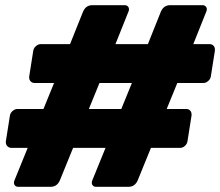

<svg xmlns="http://www.w3.org/2000/svg" viewBox="-20 -720 848 740"><path d="M2.5 -170.8V-175L18.3 -275Q20 -285 28.8 -292.5Q37.5 -300 47.5 -300H147.5L188.3 -400H113.3Q105 -400 98.8 -405.8Q92.5 -411.7 92.5 -420.8V-425L108.3 -525Q110 -535 118.8 -542.5Q127.5 -550 137.5 -550H250L300 -675Q310.8 -700 335.8 -700H460.8Q469.2 -700 473.8 -694.2Q478.3 -688.3 476.7 -680.8Q476.7 -678.3 475 -675L425 -550H550L600 -675Q610.8 -700 635.8 -700H760.8Q769.2 -700 773.8 -694.2Q778.3 -688.3 776.7 -680.8Q776.7 -678.3 775 -675L725 -550H787.5Q796.7 -550 802.5 -544.2Q808.3 -538.3 808.3 -529.2V-525L792.5 -425Q790.8 -415 782.1 -407.5Q773.3 -400 763.3 -400H663.3L622.5 -300H697.5Q706.7 -300 712.5 -294.2Q718.3 -288.3 718.3 -279.2V-275L702.5 -175Q700.8 -165 692.5 -157.5Q684.2 -150 674.2 -150H561.7L510.8 -25Q500 0 475 0H350Q341.7 0 337.1 -5.8Q332.5 -11.7 334.2 -19.2Q334.2 -21.7 335.8 -25L386.7 -150H261.7L210.8 -25Q200 0 175 0H50Q41.7 0 37.1 -5.8Q32.5 -11.7 34.2 -19.2Q34.2 -21.7 35.8 -25L86.7 -150H24.2Q15 -150 8.8 -156.2Q2.5 -162.5 2.5 -170.8ZM322.5 -300H447.5L488.3 -400H363.3Z"/></svg>

Font: BoonTook Mon
Style: Italic
Weight: 400
Italic angle: -9°
Designer: Sungsit Sawaiwan
Foundry: FontUni
Version: Version 3.0